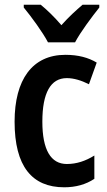

<svg xmlns="http://www.w3.org/2000/svg" viewBox="-20 -786 456 816"><path d="M184 -606H299C322 -650 371 -715 402 -754V-766H331C301 -740 274 -716 241 -679C211 -714 180 -744 153 -766H81V-754C114 -714 162 -648 184 -606ZM253 10C302 10 345 -2 381 -26V-125C344 -102 306 -89 264 -89C196 -89 160 -149 160 -269C160 -391 195 -454 264 -454C294 -454 326 -444 358 -428L391 -520C356 -541 313 -553 258 -553C117 -553 42 -447 42 -269C42 -79 116 10 253 10Z"/></svg>

Font: Noto Sans Arabic UI Cn SmBd
Style: Regular
Weight: 600
Width: 3
Designer: Monotype Design Team, Nadine Chahine and Nizar Qandah
Foundry: Monotype Imaging Inc.
Version: Version 2.010